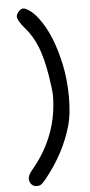

<svg xmlns="http://www.w3.org/2000/svg" viewBox="-59 -894 442 939"><g transform="rotate(-5 162.0 -424.5)"><path d="M70.3 -848.6Q81.1 -859.4 90.8 -860.4Q103.5 -860.4 125 -844.7Q146.5 -829.1 165 -803.7Q229.5 -719.7 261.7 -567.4Q276.4 -498 277.3 -411.1Q277.3 -328.1 262.7 -274.4Q224.6 -136.7 126 -16.6Q112.3 0 104 5.4Q95.7 10.7 84 10.7Q65.4 10.7 55.7 -2Q46.9 -13.7 46.9 -27.3Q46.9 -46.9 68.4 -71.3Q181.6 -206.1 197.3 -371.1Q200.2 -401.4 200.2 -420.9Q200.2 -448.2 188.5 -521.5Q173.8 -611.3 150.9 -667.5Q127.9 -723.6 90.8 -765.6Q57.6 -803.7 57.6 -824.2Q58.6 -836.9 70.3 -848.6Z"/></g></svg>

Font: sage sans
Style: Regular
Weight: 400
Version: Version 001.032